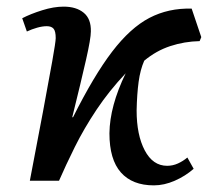

<svg xmlns="http://www.w3.org/2000/svg" viewBox="-20 -545 656 579"><path d="M444 14Q379 14 344.5 -25Q310 -64 310 -143Q311 -225 359 -324Q309 -271 271 -214Q233 -157 205.5 -101.5Q178 -46 158 0H70Q92 -114 109.5 -207.5Q127 -301 137.5 -360Q148 -419 148 -430Q148 -451 141.5 -458.5Q135 -466 121 -466Q108 -466 92 -461.5Q76 -457 61 -450L47 -490Q72 -503 107 -514Q142 -525 172 -525Q210 -525 232.5 -506.5Q255 -488 254 -450Q254 -429 239.5 -365Q225 -301 198 -192L200 -191Q263 -317 318 -389Q373 -461 430.5 -491Q488 -521 558 -519L587 -433L582 -421Q536 -420 493.5 -406Q451 -392 415 -362Q403 -335 398 -298Q393 -261 392 -212Q392 -138 416.5 -91.5Q441 -45 484 -45Q501 -45 516.5 -52Q532 -59 545 -70L564 -36Q539 -14 507 0Q475 14 444 14Z"/></svg>

Font: Literata 36pt Medium
Style: Italic
Weight: 500
Italic angle: -2°
Designer: Latin by Veronika Burian and Jose Scaglione. Greek by Irene Vlachou. Cyrillic by Vera Evstafieva
Foundry: TypeTogether
Version: Version 3.002